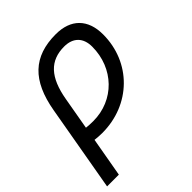

<svg xmlns="http://www.w3.org/2000/svg" viewBox="-208 -652 1003 1003"><g transform="rotate(-45 293.0 -151.0)"><path d="M372.6 -527.3C207.5 -527.3 116.7 -441.4 84 -253.9L0 224.6H86.9L125.5 6.3C143.6 8.3 161.1 9.8 179.7 9.8C389.2 9.8 546.9 -145.5 546.9 -351.6C546.9 -463.9 483.4 -527.3 372.6 -527.3ZM138.7 -70.3 170.4 -250.5C194.3 -387.7 253.4 -450.7 357.9 -450.7C423.8 -450.7 461.4 -412.6 461.4 -346.7C461.4 -187.5 344.7 -67.4 190.4 -67.4C171.4 -67.4 153.8 -68.4 138.7 -70.3Z"/></g></svg>

Font: Cascadia Mono SemiLight
Style: Italic
Weight: 350
Italic angle: -10°
Monospace: yes
Designer: Aaron Bell
Foundry: Saja Typeworks
Version: Version 2404.023